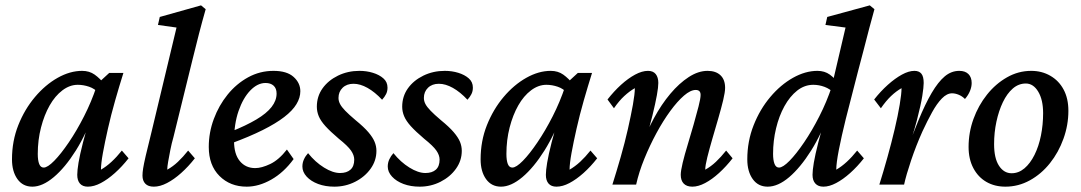

<svg xmlns="http://www.w3.org/2000/svg" viewBox="-20 -699 4094 727"><path d="M102.5 7.8Q66.4 7.8 45.9 -21Q25.4 -49.8 25.4 -95.7Q25.4 -165 49.3 -225.1Q73.2 -285.2 112.3 -331.5Q151.4 -377.9 198.2 -404.3Q245.1 -430.7 291 -430.7Q318.4 -430.7 338.4 -416.5Q358.4 -402.3 378.9 -377L354.5 -345.7Q338.9 -363.3 317.4 -370.6Q295.9 -377.9 274.4 -377.9Q244.1 -377.9 216.3 -356.9Q188.5 -335.9 168 -299.8Q147.5 -263.7 135.3 -216.3Q123 -168.9 123 -116.2Q123 -91.8 128.4 -78.1Q133.8 -64.5 145.5 -64.5Q160.2 -64.5 185.5 -90.3Q210.9 -116.2 240.7 -160.2Q270.5 -204.1 298.3 -258.8Q326.2 -313.5 345.7 -372.1L357.4 -389.6L393.6 -422.9H447.3Q431.6 -373 416 -318.4Q400.4 -263.7 388.7 -211.9Q377 -160.2 369.6 -119.6Q362.3 -79.1 362.3 -56.6Q382.8 -68.4 402.3 -86.4Q421.9 -104.5 441.4 -128.9L466.8 -99.6Q442.4 -68.4 415 -43.9Q387.7 -19.5 361.8 -5.9Q335.9 7.8 312.5 7.8Q293 7.8 282.7 -3.9Q272.5 -15.6 272.5 -37.1Q272.5 -53.7 277.3 -83Q282.2 -112.3 294.4 -160.2Q306.6 -208 328.1 -279.3H337.9Q307.6 -193.4 267.1 -128.9Q226.6 -64.5 183.6 -28.3Q140.6 7.8 102.5 7.8Z M562.5 7.8Q541 7.8 530.3 -3.4Q519.5 -14.6 519.5 -34.2Q519.5 -45.9 522 -61.5Q524.4 -77.1 531.7 -108.9Q539.1 -140.6 553.7 -199.2L648.4 -594.7L578.1 -604.5L585 -634.8L741.2 -678.7L758.8 -664.1Q745.1 -616.2 733.4 -570.8Q721.7 -525.4 709 -473.6L636.7 -179.7Q629.9 -156.2 625 -131.3Q620.1 -106.4 616.7 -86.9Q613.3 -67.4 613.3 -56.6Q634.8 -68.4 653.8 -86.4Q672.9 -104.5 692.4 -128.9L717.8 -99.6Q693.4 -68.4 666 -43.9Q638.7 -19.5 612.3 -5.9Q585.9 7.8 562.5 7.8Z M914.1 7.8Q851.6 7.8 811 -32.7Q770.5 -73.2 770.5 -142.6Q770.5 -197.3 789.6 -248.5Q808.6 -299.8 841.8 -340.8Q875 -381.8 919.4 -406.2Q963.9 -430.7 1015.6 -430.7Q1066.4 -430.7 1091.8 -407.7Q1117.2 -384.8 1117.2 -353.5Q1117.2 -329.1 1102.5 -304.7Q1087.9 -280.3 1056.2 -255.9Q1024.4 -231.4 974.6 -206.5Q924.8 -181.6 853.5 -155.3V-200.2Q912.1 -223.6 950.7 -246.6Q989.3 -269.5 1008.3 -293.9Q1027.3 -318.4 1027.3 -344.7Q1027.3 -364.3 1016.1 -374.5Q1004.9 -384.8 985.4 -384.8Q955.1 -384.8 927.7 -356.4Q900.4 -328.1 883.3 -278.8Q866.2 -229.5 866.2 -165Q866.2 -115.2 888.2 -88.9Q910.2 -62.5 946.3 -62.5Q970.7 -62.5 1003.4 -78.1Q1036.1 -93.8 1066.4 -132.8L1091.8 -96.7Q1054.7 -45.9 1007.3 -19Q960 7.8 914.1 7.8Z M1246.1 7.8Q1211.9 7.8 1184.6 -2.4Q1157.2 -12.7 1141.1 -30.3Q1125 -47.9 1125 -68.4Q1125 -83 1130.9 -95.7Q1136.7 -108.4 1146.5 -119.1Q1173.8 -85 1207 -64.5Q1240.2 -43.9 1267.6 -43.9Q1293 -43.9 1307.1 -56.6Q1321.3 -69.3 1321.3 -94.7Q1321.3 -111.3 1309.1 -128.9Q1296.9 -146.5 1262.7 -173.8Q1230.5 -201.2 1212.4 -221.2Q1194.3 -241.2 1187 -258.8Q1179.7 -276.4 1179.7 -294.9Q1179.7 -334 1201.2 -364.3Q1222.7 -394.5 1259.8 -412.6Q1296.9 -430.7 1340.8 -430.7Q1368.2 -430.7 1392.1 -423.3Q1416 -416 1431.6 -402.3Q1447.3 -388.7 1447.3 -367.2Q1447.3 -353.5 1441.9 -342.8Q1436.5 -332 1426.8 -321.3Q1399.4 -350.6 1371.6 -366.2Q1343.8 -381.8 1318.4 -381.8Q1293 -381.8 1277.3 -366.7Q1261.7 -351.6 1261.7 -328.1Q1261.7 -316.4 1267.6 -305.2Q1273.4 -293.9 1287.1 -279.8Q1300.8 -265.6 1326.2 -244.1Q1358.4 -217.8 1375 -198.2Q1391.6 -178.7 1398.4 -162.1Q1405.3 -145.5 1405.3 -127.9Q1405.3 -90.8 1383.3 -60.1Q1361.3 -29.3 1324.7 -10.7Q1288.1 7.8 1246.1 7.8Z M1569.3 7.8Q1535.2 7.8 1507.8 -2.4Q1480.5 -12.7 1464.4 -30.3Q1448.2 -47.9 1448.2 -68.4Q1448.2 -83 1454.1 -95.7Q1460 -108.4 1469.7 -119.1Q1497.1 -85 1530.3 -64.5Q1563.5 -43.9 1590.8 -43.9Q1616.2 -43.9 1630.4 -56.6Q1644.5 -69.3 1644.5 -94.7Q1644.5 -111.3 1632.3 -128.9Q1620.1 -146.5 1585.9 -173.8Q1553.7 -201.2 1535.6 -221.2Q1517.6 -241.2 1510.3 -258.8Q1502.9 -276.4 1502.9 -294.9Q1502.9 -334 1524.4 -364.3Q1545.9 -394.5 1583 -412.6Q1620.1 -430.7 1664.1 -430.7Q1691.4 -430.7 1715.3 -423.3Q1739.3 -416 1754.9 -402.3Q1770.5 -388.7 1770.5 -367.2Q1770.5 -353.5 1765.1 -342.8Q1759.8 -332 1750 -321.3Q1722.7 -350.6 1694.8 -366.2Q1667 -381.8 1641.6 -381.8Q1616.2 -381.8 1600.6 -366.7Q1585 -351.6 1585 -328.1Q1585 -316.4 1590.8 -305.2Q1596.7 -293.9 1610.4 -279.8Q1624 -265.6 1649.4 -244.1Q1681.6 -217.8 1698.2 -198.2Q1714.8 -178.7 1721.7 -162.1Q1728.5 -145.5 1728.5 -127.9Q1728.5 -90.8 1706.5 -60.1Q1684.6 -29.3 1647.9 -10.7Q1611.3 7.8 1569.3 7.8Z M1877 7.8Q1840.8 7.8 1820.3 -21Q1799.8 -49.8 1799.8 -95.7Q1799.8 -165 1823.7 -225.1Q1847.7 -285.2 1886.7 -331.5Q1925.8 -377.9 1972.7 -404.3Q2019.5 -430.7 2065.4 -430.7Q2092.8 -430.7 2112.8 -416.5Q2132.8 -402.3 2153.3 -377L2128.9 -345.7Q2113.3 -363.3 2091.8 -370.6Q2070.3 -377.9 2048.8 -377.9Q2018.6 -377.9 1990.7 -356.9Q1962.9 -335.9 1942.4 -299.8Q1921.9 -263.7 1909.7 -216.3Q1897.5 -168.9 1897.5 -116.2Q1897.5 -91.8 1902.8 -78.1Q1908.2 -64.5 1919.9 -64.5Q1934.6 -64.5 1960 -90.3Q1985.4 -116.2 2015.1 -160.2Q2044.9 -204.1 2072.8 -258.8Q2100.6 -313.5 2120.1 -372.1L2131.8 -389.6L2168 -422.9H2221.7Q2206.1 -373 2190.4 -318.4Q2174.8 -263.7 2163.1 -211.9Q2151.4 -160.2 2144 -119.6Q2136.7 -79.1 2136.7 -56.6Q2157.2 -68.4 2176.8 -86.4Q2196.3 -104.5 2215.8 -128.9L2241.2 -99.6Q2216.8 -68.4 2189.5 -43.9Q2162.1 -19.5 2136.2 -5.9Q2110.4 7.8 2086.9 7.8Q2067.4 7.8 2057.1 -3.9Q2046.9 -15.6 2046.9 -37.1Q2046.9 -53.7 2051.8 -83Q2056.6 -112.3 2068.8 -160.2Q2081.1 -208 2102.5 -279.3H2112.3Q2082 -193.4 2041.5 -128.9Q2001 -64.5 1958 -28.3Q1915 7.8 1877 7.8Z M2601.6 7.8Q2580.1 7.8 2568.8 -3.9Q2557.6 -15.6 2557.6 -37.1Q2557.6 -51.8 2564.9 -82.5Q2572.3 -113.3 2584 -151.4Q2595.7 -189.5 2606.4 -227.5Q2617.2 -265.6 2625 -295.9Q2632.8 -326.2 2632.8 -339.8Q2632.8 -358.4 2614.3 -358.4Q2594.7 -358.4 2569.8 -336.9Q2544.9 -315.4 2518.1 -278.8Q2491.2 -242.2 2465.8 -195.3Q2440.4 -148.4 2419.9 -98.1Q2399.4 -47.9 2388.7 0H2298.8Q2314.5 -49.8 2330.1 -104Q2345.7 -158.2 2357.4 -210Q2369.1 -261.7 2376.5 -302.7Q2383.8 -343.8 2383.8 -365.2Q2363.3 -353.5 2343.8 -335.4Q2324.2 -317.4 2304.7 -289.1L2280.3 -322.3Q2304.7 -353.5 2331.5 -377.9Q2358.4 -402.3 2384.8 -416.5Q2411.1 -430.7 2433.6 -430.7Q2453.1 -430.7 2462.9 -418.5Q2472.7 -406.2 2472.7 -384.8Q2472.7 -369.1 2467.3 -338.9Q2461.9 -308.6 2450.2 -260.7Q2438.5 -212.9 2418 -142.6H2408.2Q2427.7 -199.2 2456.1 -251.5Q2484.4 -303.7 2518.1 -343.8Q2551.8 -383.8 2587.9 -407.2Q2624 -430.7 2659.2 -430.7Q2690.4 -430.7 2708 -414.1Q2725.6 -397.5 2725.6 -366.2Q2725.6 -350.6 2718.3 -319.8Q2710.9 -289.1 2699.7 -250.5Q2688.5 -211.9 2677.2 -173.3Q2666 -134.8 2658.2 -103.5Q2650.4 -72.3 2650.4 -56.6Q2671.9 -68.4 2690.9 -86.4Q2710 -104.5 2729.5 -128.9L2753.9 -99.6Q2729.5 -68.4 2702.6 -43.9Q2675.8 -19.5 2649.9 -5.9Q2624 7.8 2601.6 7.8Z M2886.7 7.8Q2850.6 7.8 2830.1 -21Q2809.6 -49.8 2809.6 -95.7Q2809.6 -164.1 2833.5 -224.6Q2857.4 -285.2 2896.5 -331.5Q2935.5 -377.9 2982.4 -404.3Q3029.3 -430.7 3075.2 -430.7Q3102.5 -430.7 3122.1 -416.5Q3141.6 -402.3 3160.2 -377L3138.7 -345.7Q3123 -362.3 3102.1 -370.1Q3081.1 -377.9 3059.6 -377.9Q3026.4 -377.9 2998.5 -356Q2970.7 -334 2950.2 -296.9Q2929.7 -259.8 2918.5 -212.9Q2907.2 -166 2907.2 -116.2Q2907.2 -92.8 2912.6 -78.6Q2918 -64.5 2929.7 -64.5Q2944.3 -64.5 2969.7 -90.3Q2995.1 -116.2 3024.9 -160.2Q3054.7 -204.1 3082.5 -258.8Q3110.4 -313.5 3129.9 -372.1L3133.8 -390.6L3181.6 -594.7L3105.5 -604.5L3112.3 -634.8L3273.4 -678.7L3291 -664.1Q3282.2 -632.8 3271.5 -592.3Q3260.7 -551.8 3250 -509.3Q3239.3 -466.8 3228.5 -427.7L3182.6 -249Q3166 -181.6 3156.2 -131.3Q3146.5 -81.1 3146.5 -56.6Q3167 -68.4 3186.5 -86.4Q3206.1 -104.5 3225.6 -128.9L3251 -99.6Q3226.6 -68.4 3199.2 -43.9Q3171.9 -19.5 3146 -5.9Q3120.1 7.8 3097.7 7.8Q3078.1 7.8 3067.4 -3.9Q3056.6 -15.6 3056.6 -37.1Q3056.6 -53.7 3061.5 -83Q3066.4 -112.3 3078.6 -160.2Q3090.8 -208 3112.3 -279.3H3122.1Q3091.8 -193.4 3051.3 -128.9Q3010.7 -64.5 2968.3 -28.3Q2925.8 7.8 2886.7 7.8Z M3585 -345.7Q3565.4 -345.7 3546.4 -326.2Q3527.3 -306.6 3509.3 -273.9Q3491.2 -241.2 3472.7 -201.2Q3448.2 -146.5 3429.7 -91.3Q3411.1 -36.1 3403.3 0H3309.6Q3325.2 -49.8 3340.3 -104Q3355.5 -158.2 3367.7 -210Q3379.9 -261.7 3386.7 -302.7Q3393.6 -343.8 3393.6 -365.2Q3373 -353.5 3354 -335.4Q3335 -317.4 3315.4 -289.1L3290 -322.3Q3314.5 -353.5 3341.8 -377.9Q3369.1 -402.3 3395 -416.5Q3420.9 -430.7 3442.4 -430.7Q3460 -430.7 3468.8 -419.9Q3477.5 -409.2 3477.5 -384.8Q3477.5 -369.1 3472.2 -335.4Q3466.8 -301.8 3451.7 -243.2Q3436.5 -184.6 3404.3 -95.7H3400.4Q3431.6 -179.7 3457.5 -242.7Q3483.4 -305.7 3507.8 -347.2Q3532.2 -388.7 3557.1 -409.7Q3582 -430.7 3612.3 -430.7Q3634.8 -430.7 3647 -418.5Q3659.2 -406.2 3659.2 -384.8Q3659.2 -370.1 3652.8 -354.5Q3646.5 -338.9 3633.8 -324.2Q3623 -335 3609.9 -340.3Q3596.7 -345.7 3585 -345.7Z M3787.1 7.8Q3746.1 7.8 3714.8 -10.3Q3683.6 -28.3 3665.5 -62.5Q3647.5 -96.7 3647.5 -142.6Q3647.5 -197.3 3666 -248.5Q3684.6 -299.8 3717.3 -340.8Q3750 -381.8 3793 -406.2Q3835.9 -430.7 3884.8 -430.7Q3924.8 -430.7 3957 -412.1Q3989.3 -393.6 4007.3 -359.9Q4025.4 -326.2 4025.4 -279.3Q4025.4 -225.6 4006.8 -173.8Q3988.3 -122.1 3955.6 -81.1Q3922.9 -40 3879.4 -16.1Q3835.9 7.8 3787.1 7.8ZM3810.5 -43Q3836.9 -43 3858.9 -61.5Q3880.9 -80.1 3897 -112.3Q3913.1 -144.5 3921.4 -185.5Q3929.7 -226.6 3929.7 -270.5Q3929.7 -321.3 3911.1 -352.1Q3892.6 -382.8 3864.3 -382.8Q3836.9 -382.8 3814.9 -363.8Q3793 -344.7 3777.3 -312Q3761.7 -279.3 3752.9 -238.3Q3744.1 -197.3 3744.1 -153.3Q3744.1 -99.6 3762.7 -71.3Q3781.2 -43 3810.5 -43Z"/></svg>

Font: Crimson Pro Medium
Style: Italic
Weight: 500
Italic angle: -12°
Designer: Jacques Le Bailly
Foundry: Baron von Fonthausen
Version: Version 1.003